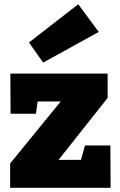

<svg xmlns="http://www.w3.org/2000/svg" viewBox="-20 -888 567 908"><path d="M502 -200 503 0H28V-115L267 -408H158L150 -350H30L29 -540H489V-425L257 -132H363L382 -200ZM184 -592 117 -687 350 -868 447 -737Z"/></svg>

Font: Bitter Black
Style: Regular
Weight: 900
Designer: Sol Matas, and Bitter project Authors
Foundry: Sol Matas
Version: Version 2.001